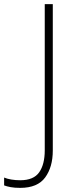

<svg xmlns="http://www.w3.org/2000/svg" viewBox="-114 -734 374 931"><path d="M-16 177Q-43 177 -62 173.5Q-81 170 -94 165V127Q-80 133 -59.5 136.5Q-39 140 -16 140Q49 140 76 101.5Q103 63 103 -5V-714H142V-4Q142 76 105 126.5Q68 177 -16 177Z"/></svg>

Font: Noto Sans Thai ExtraLight
Style: Regular
Weight: 200
Designer: Monotype Design Team
Foundry: Monotype Imaging Inc.
Version: Version 2.001; ttfautohint (v1.8.4.7-5d5b)